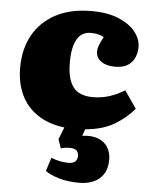

<svg xmlns="http://www.w3.org/2000/svg" viewBox="-55 -578 697 881"><g transform="rotate(5 293.5 -137.0)"><path d="M344 258Q289 258 248 245.5Q207 233 186 217L206 155Q229 164 249 167.5Q269 171 286 171Q307 171 317 161.5Q327 152 327 135Q327 122 318.5 112Q310 102 286 102Q275 102 264.5 103.5Q254 105 245 108L231 67L253 11Q180 2 129 -32Q78 -66 52.5 -120.5Q27 -175 27 -245Q27 -330 62 -394Q97 -458 165 -495Q233 -532 332 -532Q407 -532 458 -510Q509 -488 534.5 -455Q560 -422 560 -386Q560 -361 550.5 -338.5Q541 -316 519.5 -301.5Q498 -287 460 -287Q420 -287 396 -304Q372 -321 372 -351Q372 -362 377.5 -377Q383 -392 397 -418Q384 -425 369 -428.5Q354 -432 336 -432Q310 -432 291.5 -417.5Q273 -403 262.5 -371Q252 -339 252 -289Q252 -212 280 -175.5Q308 -139 371 -139Q406 -139 440 -148.5Q474 -158 517 -183L572 -103Q535 -59 482 -27.5Q429 4 349 11L338 42Q381 36 411 47.5Q441 59 456 83.5Q471 108 471 140Q471 182 453.5 208Q436 234 407 246Q378 258 344 258Z"/></g></svg>

Font: Literata 18pt Black
Style: Regular
Weight: 900
Designer: Latin by Veronika Burian and Jose Scaglione. Greek by Irene Vlachou. Cyrillic by Vera Evstafieva.
Foundry: TypeTogether
Version: Version 3.103;gftools[0.9.29]